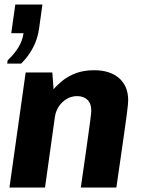

<svg xmlns="http://www.w3.org/2000/svg" viewBox="-20 -833 636 853"><path d="M22 0 94 -511H212.5L218 -436.5Q234 -455.5 258.2 -475Q282.5 -494.5 317.2 -507.8Q352 -521 398.5 -521Q468.5 -521 509 -485.8Q549.5 -450.5 549.5 -387.5Q549.5 -379.5 548 -364.8Q546.5 -350 543.2 -324Q540 -298 533.8 -255.8Q527.5 -213.5 518.8 -150.8Q510 -88 497 0H339Q351.5 -86 359.8 -144.2Q368 -202.5 373 -239Q378 -275.5 380.8 -296Q383.5 -316.5 384.5 -326.5Q385.5 -336.5 385.5 -342.5Q385.5 -373 368.5 -389.5Q351.5 -406 322 -406Q298 -406 277 -393.8Q256 -381.5 242 -361Q228 -340.5 224 -314.5L180 0ZM12 -550.5 14 -565Q44 -593.5 62 -623Q80 -652.5 84.5 -685.5H30L48 -813H168.5L153.5 -705.5Q147.5 -661 126.8 -621.5Q106 -582 74 -550.5Z"/></svg>

Font: Chivo Medium
Style: Italic
Weight: 500
Italic angle: -8.05°
Designer: Hector Gatti
Foundry: Omnibus-Type
Version: Version 2.002